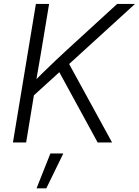

<svg xmlns="http://www.w3.org/2000/svg" viewBox="-20 -748 729 1008"><path d="M134.3 -226.1 140.6 -301.8Q172.9 -334.5 203.4 -364.5Q233.9 -394.5 264.9 -423.8Q295.9 -453.1 328.1 -482.9L595.2 -727.5H689L327.6 -397.9L321.8 -396.5ZM47.9 0 168.5 -727.5H237.8L195.8 -474.6L167.5 -310.5L162.6 -275.4L117.2 0ZM492.7 0 284.7 -381.3 331.1 -433.6 568.4 0ZM171.9 240.7 244.6 57.6H312.5L223.1 240.7Z"/></svg>

Font: Inter 17pt Light
Style: Italic
Weight: 300
Italic angle: -9.3988°
Version: Version 4.001;git-66647c0bb